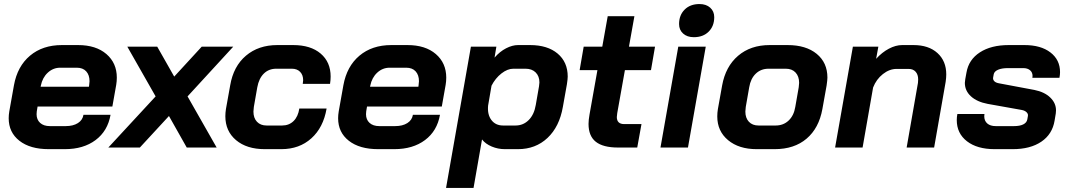

<svg xmlns="http://www.w3.org/2000/svg" viewBox="-20 -730 5287 950"><path d="M23 -145Q23 -161 26 -179L49 -308Q66 -402 128.5 -454.5Q191 -507 286 -507H366Q455 -507 506.5 -462.5Q558 -418 558 -346Q558 -328 555 -310L536 -203H166L162 -179Q161 -174 161 -165Q161 -138 178.5 -122Q196 -106 227 -106H305Q342 -106 365.5 -121Q389 -136 393 -162H527Q513 -82 453 -37Q393 8 301 8H221Q129 8 76 -33.5Q23 -75 23 -145ZM420 -301 421 -307Q423 -321 423 -328Q423 -359 406.5 -377Q390 -395 360 -395H278Q243 -395 216.5 -370.5Q190 -346 182 -306L181 -301Z M750 -253 610 -499H758L842 -351L978 -499H1134L908 -253L1052 0H904L816 -156L672 0H516Z M1095 -155Q1095 -172 1098 -191L1119 -308Q1135 -402 1197 -454.5Q1259 -507 1352 -507H1431Q1517 -507 1566.5 -465Q1616 -423 1616 -351Q1616 -335 1613 -315H1478Q1480 -327 1480 -333Q1480 -359 1465 -374.5Q1450 -390 1424 -390H1347Q1310 -390 1285.5 -366Q1261 -342 1253 -298L1236 -201Q1234 -185 1234 -178Q1234 -146 1251.5 -127.5Q1269 -109 1299 -109H1376Q1410 -109 1432.5 -131Q1455 -153 1461 -193H1596Q1580 -99 1520.5 -45.5Q1461 8 1372 8H1290Q1201 8 1148 -36.5Q1095 -81 1095 -155Z M1653 -145Q1653 -161 1656 -179L1679 -308Q1696 -402 1758.5 -454.5Q1821 -507 1916 -507H1996Q2085 -507 2136.5 -462.5Q2188 -418 2188 -346Q2188 -328 2185 -310L2166 -203H1796L1792 -179Q1791 -174 1791 -165Q1791 -138 1808.5 -122Q1826 -106 1857 -106H1935Q1972 -106 1995.5 -121Q2019 -136 2023 -162H2157Q2143 -82 2083 -37Q2023 8 1931 8H1851Q1759 8 1706 -33.5Q1653 -75 1653 -145ZM2050 -301 2051 -307Q2053 -321 2053 -328Q2053 -359 2036.5 -377Q2020 -395 1990 -395H1908Q1873 -395 1846.5 -370.5Q1820 -346 1812 -306L1811 -301Z M2310 -499H2436L2427 -445Q2453 -475 2484 -491Q2515 -507 2543 -507H2603Q2689 -507 2739 -465Q2789 -423 2789 -351Q2789 -339 2785 -313L2765 -201Q2748 -103 2689 -47.5Q2630 8 2543 8H2478Q2444 8 2413 -5Q2382 -18 2365 -40L2323 200H2187ZM2531 -109Q2569 -109 2596 -136Q2623 -163 2631 -211L2647 -303Q2649 -317 2649 -322Q2649 -353 2630.5 -371.5Q2612 -390 2580 -390H2520Q2491 -390 2461 -366.5Q2431 -343 2412 -306L2395 -207Q2391 -163 2411.5 -136Q2432 -109 2469 -109Z M2892 -117Q2892 -136 2897 -164L2936 -383H2848L2868 -499H2960L2987 -650H3119L3092 -499H3221L3201 -383H3072L3034 -170Q3032 -156 3032 -151Q3032 -116 3069 -116H3154L3133 0H3038Q2964 0 2928 -28.5Q2892 -57 2892 -117Z M3340 -611Q3340 -655 3367.5 -682.5Q3395 -710 3441 -710Q3474 -710 3494 -692Q3514 -674 3514 -645Q3514 -601 3486.5 -573.5Q3459 -546 3413 -546Q3380 -546 3360 -564Q3340 -582 3340 -611ZM3336 -499H3472L3384 0H3248Z M3529 -154Q3529 -172 3532 -190L3553 -307Q3570 -401 3632 -454Q3694 -507 3788 -507H3877Q3968 -507 4021 -463.5Q4074 -420 4074 -346Q4074 -335 4070 -307L4049 -190Q4032 -96 3971 -44Q3910 8 3813 8H3724Q3636 8 3582.5 -36.5Q3529 -81 3529 -154ZM3818 -109Q3856 -109 3882 -133.5Q3908 -158 3915 -201L3932 -298Q3934 -314 3934 -320Q3934 -352 3916.5 -371Q3899 -390 3868 -390H3783Q3745 -390 3719.5 -365.5Q3694 -341 3687 -298L3670 -201Q3668 -185 3668 -178Q3668 -146 3685.5 -127.5Q3703 -109 3733 -109Z M4200 -499H4326L4315 -439Q4344 -471 4378 -489Q4412 -507 4444 -507H4500Q4575 -507 4618.5 -467.5Q4662 -428 4662 -362Q4662 -345 4659 -325L4602 0H4466L4522 -320Q4523 -326 4523 -337Q4523 -361 4510.5 -375Q4498 -389 4476 -389H4416Q4381 -389 4348.5 -363.5Q4316 -338 4300 -297L4248 0H4112Z M4714 -136Q4714 -151 4717 -166H4851Q4850 -162 4850 -155Q4850 -132 4865 -119Q4880 -106 4907 -106H4997Q5026 -106 5043 -114.5Q5060 -123 5063 -139L5066 -156Q5068 -166 5059.5 -174.5Q5051 -183 5035 -186L4867 -216Q4814 -226 4784 -253.5Q4754 -281 4754 -320Q4754 -326 4756 -338L4762 -371Q4773 -435 4828.5 -471Q4884 -507 4971 -507H5049Q5130 -507 5177.5 -470.5Q5225 -434 5225 -373Q5225 -360 5222 -345H5088Q5089 -348 5089 -354Q5089 -372 5076.5 -382.5Q5064 -393 5043 -393H4967Q4937 -393 4918.5 -385Q4900 -377 4897 -363L4894 -347Q4892 -337 4899 -329Q4906 -321 4922 -318L5098 -285Q5148 -275 5176.5 -247.5Q5205 -220 5205 -184Q5205 -174 5204 -169L5198 -133Q5187 -66 5132.5 -29Q5078 8 4991 8H4901Q4815 8 4764.5 -31Q4714 -70 4714 -136Z"/></svg>

Font: Bai Jamjuree
Style: Bold Italic
Weight: 700
Italic angle: -10°
Designer: Katatrad Aksorn Co.,Ltd.
Foundry: Cadson Demak Co.,Ltd.
Version: Version 1.000; ttfautohint (v1.6)